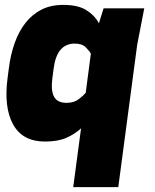

<svg xmlns="http://www.w3.org/2000/svg" viewBox="-20 -564 633 784"><path d="M311 -40Q285 -16 250.5 -1Q216 14 164 14Q72 14 33.5 -56Q-5 -126 11 -246L16 -284Q23 -341 40 -388.5Q57 -436 84 -470.5Q111 -505 149 -524.5Q187 -544 238 -544Q298 -544 332 -523Q366 -502 384 -469L403 -530H569L540 -380L463 200H279ZM351 -345Q345 -356 330 -371Q315 -386 285 -386Q212 -386 199 -284L194 -246Q187 -195 200.5 -169.5Q214 -144 252 -144Q282 -144 301.5 -159Q321 -174 330 -185Z"/></svg>

Font: Tanohe Sans Black
Style: Italic
Weight: 900
Designer: Village Type and Design LLC & Cristiano Sobral
Foundry: Cooper Hewitt Smithsonian Design Museum
Version: Version 1.00;January 12, 2020;FontCreator 12.0.0.2547 64-bit